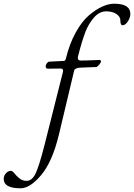

<svg xmlns="http://www.w3.org/2000/svg" viewBox="-191 -726 722 1034"><path d="M-48 248Q-18 248 1 207.5Q20 167 48 58Q145 -324 148 -339Q152 -357 134 -357L68 -356Q55 -356 55 -368Q55 -377 61 -385Q67 -393 74 -394L153 -398Q161 -398 164 -411Q183 -490 216.5 -550.5Q250 -611 287.5 -643Q325 -675 359.5 -690.5Q394 -706 424 -706Q511 -706 511 -651Q511 -631 497.5 -610.5Q484 -590 469 -590Q457 -590 457 -618Q457 -636 436 -650.5Q415 -665 380 -665Q344 -664 316 -632.5Q288 -601 270 -557Q250 -505 229 -422Q228 -419 228 -414Q228 -400 244 -400Q259 -400 276 -400.5Q293 -401 314 -402Q335 -403 346 -403Q348 -403 350.5 -400.5Q353 -398 353 -396Q353 -389 342.5 -377Q332 -365 327 -365L247 -362Q228 -362 219 -357Q210 -352 210 -350.5Q210 -349 206 -336L126 0Q91 145 31 216.5Q-29 288 -80 288Q-171 288 -171 238Q-171 220 -159 207Q-147 194 -132 194Q-124 194 -113.5 207.5Q-103 221 -86.5 234.5Q-70 248 -48 248Z"/></svg>

Font: EB Garamond 12
Style: Italic
Weight: 400
Italic angle: -17°
Version: Version 0.016; ttfautohint (v1.8.4)